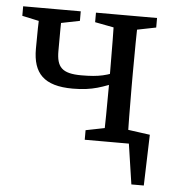

<svg xmlns="http://www.w3.org/2000/svg" viewBox="-48 -520 651 714"><g transform="rotate(5 277.5 -162.5)"><path d="M488.7 0 439.7 -42.6 468.5 150.4H514.9L520.8 -39.6L397.7 -56.5V0H488.7ZM9.9 -438.9 102.5 -418.9H125.3L224.9 -438.9V-474.5H9.9V-438.9ZM220 -185.5C295.1 -185.5 330.7 -202 394.2 -227.1V-268.3C343.2 -245.7 314.8 -237.6 247.8 -237.6C174.8 -237.6 155 -260.7 155 -320.7C155 -383.6 155.1 -427.9 157 -474.5H73.9C71.8 -423.3 70.9 -372.1 70.9 -320.9C70.9 -230.2 112.1 -185.5 220 -185.5ZM281.3 0H509.7V-35.7L404.2 -55.7H381.1L281.3 -35.7V0ZM281.7 -438.9 386.8 -418.9H410L509.7 -438.9V-474.5H281.7V-438.9ZM350.3 0H440.8C438.8 -45 437.8 -146.1 437.8 -210V-264.5C437.8 -328.5 438.8 -429.5 440.8 -474.5H350.3C352.3 -429.5 353.3 -328.5 353.3 -264.5V-210C353.3 -146.1 352.3 -45 350.3 0Z"/></g></svg>

Font: Source Serif Variable
Style: Regular
Weight: 389
Designer: Frank Grießhammer
Foundry: Adobe Systems Incorporated
Version: Version 3.001;hotconv 1.0.111;makeotfexe 2.5.65597